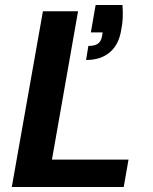

<svg xmlns="http://www.w3.org/2000/svg" viewBox="-20 -745 610 765"><path d="M27 0 151 -700H291L187 -109H492L473 0ZM323 -506 332 -562Q357 -562 369.5 -570.5Q382 -579 386 -598L389 -616H342L361 -725H468Q470 -696 469 -673Q468 -650 463 -626Q454 -568 418 -537Q382 -506 323 -506Z"/></svg>

Font: DM Sans 10pt ExtraBold
Style: Italic
Weight: 800
Italic angle: -10°
Version: Version 4.004;gftools[0.9.30]